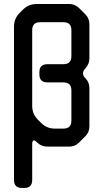

<svg xmlns="http://www.w3.org/2000/svg" viewBox="-20 -726 517 960"><path d="M50 174Q50 214 90 214H101Q141 214 141 174V-6Q141 -24 150 -24Q155 -24 164 -15Q186 7 218 7H326Q355 7 375 -13L407 -45Q427 -65 427 -94V-285Q427 -315 407 -335L405 -337Q395 -347 395 -359Q395 -372 407 -384Q427 -406 427 -434V-605Q427 -634 407 -654L375 -686Q355 -706 326 -706H163Q123 -706 95 -678L78 -661Q50 -633 50 -593ZM186 -111 169 -128Q141 -156 141 -196V-575Q141 -615 181 -615H297Q337 -615 337 -575V-445Q337 -405 297 -405H217Q177 -405 177 -365V-354Q177 -314 217 -314H297Q337 -314 337 -274V-123Q337 -83 297 -83H254Q214 -83 186 -111Z"/></svg>

Font: WDXL Lubrifont JP N
Style: Regular
Weight: 400
Designer: [WDXL Lubrifont] Copyright 2020-2022 (c) NightFurySL2001, Skr-ZERO; [ZCOOL QingKe HuangYou] Copyright 2018-2022 (c) The 
Version: Version 2.001;hotconv 1.1.1;makeotfexe 2.6.0